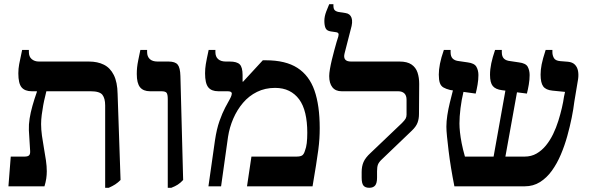

<svg xmlns="http://www.w3.org/2000/svg" viewBox="-20 -884 2798 911"><path d="M479 7V-384Q479 -417 466 -434Q453 -451 410 -451H131Q98 -451 82.5 -469.5Q67 -488 67 -536Q67 -558 71 -579.5Q75 -601 85 -647H117V-637Q117 -615 130.5 -603.5Q144 -592 165 -592H402Q443 -592 473 -577Q503 -562 520 -528Q537 -494 538 -439L552 -30Q539 -17 526.5 -9Q514 -1 496 7ZM20 0 31 -141H96Q112 -141 118 -147Q124 -153 123 -168L117 -266Q116 -293 120.5 -321.5Q125 -350 134 -382Q143 -414 155 -448V-481H200V-451Q198 -441 193.5 -423.5Q189 -406 185 -384Q181 -362 178 -339Q175 -316 175 -295Q175 -270 179 -240.5Q183 -211 188.5 -181Q194 -151 198 -123Q202 -95 202 -71Q202 -54 199.5 -37Q197 -20 191 0Z M776 7V-414Q776 -436 770.5 -443.5Q765 -451 745 -451H692Q660 -451 644.5 -470Q629 -489 629 -533Q629 -549 630.5 -564Q632 -579 636 -598.5Q640 -618 646 -647H678V-637Q678 -616 690.5 -604Q703 -592 728 -592H780Q811 -592 823 -577.5Q835 -563 836 -523L849 -30Q836 -16 823.5 -8Q811 0 793 7Z M969 0 1000 -218Q1008 -272 1021.5 -310Q1035 -348 1048.5 -373.5Q1062 -399 1070 -413Q1076 -424 1078 -430.5Q1080 -437 1080 -440Q1080 -451 1060 -451H1016Q983 -451 968 -470Q953 -489 953 -536Q953 -558 956.5 -579.5Q960 -601 970 -647H1002V-637Q1002 -615 1015 -603.5Q1028 -592 1052 -592H1070Q1104 -592 1117.5 -578.5Q1131 -565 1131 -528V-497L1133 -496L1227 -598H1241Q1335 -598 1391 -562Q1447 -526 1472 -455Q1497 -384 1497 -276Q1497 -251 1495.5 -226Q1494 -201 1490 -171Q1486 -141 1479.5 -100Q1473 -59 1463 0H1152L1173 -141H1386Q1405 -141 1413.5 -146.5Q1422 -152 1427 -169Q1433 -184 1435.5 -205Q1438 -226 1438 -254Q1438 -306 1428.5 -346Q1419 -386 1399.5 -412.5Q1380 -439 1351.5 -453Q1323 -467 1285 -467Q1238 -467 1199.5 -448Q1161 -429 1133 -396Q1105 -363 1087 -321.5Q1069 -280 1062 -235L1029 0Z M1732 7Q1713 7 1704.5 -3.5Q1696 -14 1696 -41V-68Q1696 -95 1705 -115.5Q1714 -136 1738 -158L1887 -300Q1900 -313 1904.5 -321Q1909 -329 1909 -340V-411Q1909 -431 1898.5 -441Q1888 -451 1869 -451H1601Q1572 -451 1557 -470Q1542 -489 1542 -523Q1542 -536 1545.5 -556.5Q1549 -577 1554.5 -600Q1560 -623 1566 -645Q1572 -667 1577 -684.5Q1582 -702 1585 -710Q1588 -721 1585.5 -725.5Q1583 -730 1576 -731L1549 -735Q1530 -738 1524.5 -751Q1519 -764 1519 -785Q1519 -806 1528 -829.5Q1537 -853 1542 -864H1562V-857Q1562 -843 1567.5 -836.5Q1573 -830 1587 -827L1620 -822Q1641 -819 1648 -799.5Q1655 -780 1644 -744L1615 -631Q1610 -612 1617.5 -602Q1625 -592 1646 -592H1876Q1912 -592 1932.5 -578Q1953 -564 1961 -540Q1969 -516 1969 -486L1968 -343Q1968 -320 1961 -301.5Q1954 -283 1934 -264L1792 -128Q1778 -115 1773.5 -103.5Q1769 -92 1769 -72V-41Q1769 -15 1760 -4Q1751 7 1732 7Z M2136 0Q2127 -45 2120 -88Q2113 -131 2108.5 -168.5Q2104 -206 2101 -235.5Q2098 -265 2098 -283Q2098 -308 2102.5 -337.5Q2107 -367 2114.5 -397.5Q2122 -428 2129 -455L2116 -457Q2096 -462 2084 -469Q2072 -476 2067 -490.5Q2062 -505 2062 -530Q2062 -553 2067.5 -581.5Q2073 -610 2086 -647H2118V-636Q2118 -616 2128 -606Q2138 -596 2158 -594L2199 -588Q2231 -584 2240.5 -567Q2250 -550 2250 -528Q2250 -506 2246 -482.5Q2242 -459 2237 -440L2179 -448Q2170 -411 2165 -370.5Q2160 -330 2160 -298Q2160 -280 2162.5 -256.5Q2165 -233 2170.5 -204.5Q2176 -176 2186 -141H2322L2378 -454L2362 -456Q2331 -460 2318 -476Q2305 -492 2305 -529Q2305 -555 2311 -583.5Q2317 -612 2329 -647H2361V-636Q2361 -616 2371 -606Q2381 -596 2402 -594L2442 -588Q2475 -584 2484 -567Q2493 -550 2493 -528Q2493 -506 2489 -482.5Q2485 -459 2480 -440L2433 -446L2378 -141H2469Q2501 -141 2526 -155.5Q2551 -170 2570.5 -194Q2590 -218 2604.5 -248Q2619 -278 2629 -310Q2639 -342 2646 -372Q2653 -402 2656 -425L2661 -448L2601 -454Q2570 -457 2557.5 -474Q2545 -491 2545 -530Q2545 -553 2550 -578.5Q2555 -604 2569 -647H2601V-636Q2601 -622 2608 -609Q2615 -596 2638 -594L2675 -591Q2696 -589 2707.5 -577.5Q2719 -566 2722.5 -548Q2726 -530 2723 -509L2705 -401Q2701 -367 2692.5 -325Q2684 -283 2671.5 -238Q2659 -193 2641 -150.5Q2623 -108 2598.5 -74Q2574 -40 2542 -20Q2510 0 2470 0Z"/></svg>

Font: Noto Serif Hebrew SemiBold
Style: Regular
Weight: 600
Version: Version 2.003